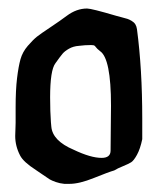

<svg xmlns="http://www.w3.org/2000/svg" viewBox="-20 -457 380 462"><path d="M169.9 -346.7Q156.2 -345.7 146 -339.8Q135.7 -334 130.4 -327.6Q125 -321.3 113.3 -304.7Q100.6 -288.1 100.6 -222.7Q100.6 -207 101.1 -190.4Q101.6 -173.8 102.5 -163.1L103.5 -152.3Q106.4 -118.2 157.2 -96.7Q198.2 -77.1 224.6 -77.1Q246.1 -77.1 246.1 -94.7Q246.1 -113.3 246.6 -149.9Q247.1 -186.5 247.1 -203.1Q247.1 -316.4 220.7 -334Q216.8 -336.9 214.4 -339.4Q211.9 -341.8 210.9 -343.3Q210 -344.7 208.5 -346.2Q207 -347.7 205.1 -348.1Q203.1 -348.6 199.2 -348.6Q184.6 -348.6 169.9 -346.7ZM140.6 -418.9Q164.1 -436.5 189.5 -436.5Q200.2 -436.5 259.8 -418.9Q262.7 -418 272.5 -415.5Q282.2 -413.1 286.6 -411.6Q291 -410.2 296.9 -406.7Q302.7 -403.3 305.7 -398.4Q308.6 -393.6 309.6 -386.7Q322.3 -291 322.3 -171.9V-149.4V-122.1Q317.4 -98.6 309.6 -84.5Q301.8 -70.3 295.4 -66.4Q289.1 -62.5 275.9 -57.1Q262.7 -51.8 254.9 -46.9Q241.2 -43 206.1 -28.8Q170.9 -14.6 147.5 -14.6H134.8Q124 -15.6 114.3 -19Q104.5 -22.5 99.6 -25.4Q94.7 -28.3 83 -36.6Q71.3 -44.9 66.4 -47.9Q36.1 -67.4 28.3 -83Q16.6 -105.5 16.6 -129.9Q16.6 -134.8 17.1 -145Q17.6 -155.3 17.6 -161.1V-167V-199.2Q17.6 -240.2 21 -268.6Q24.4 -296.9 29.3 -314.5Q34.2 -332 46.9 -346.7Q59.6 -361.3 68.8 -368.7Q78.1 -376 101.6 -391.6Q125 -407.2 140.6 -418.9Z"/></svg>

Font: Isabella
Style: Medium
Weight: 500
Designer: John Stracke
Version: Version 001.202